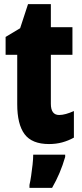

<svg xmlns="http://www.w3.org/2000/svg" viewBox="-20 -777 394 925"><path d="M265 -223Q280 -223 298 -228Q316 -233 336 -242V-114Q309 -99 279.5 -91Q250 -83 216 -83Q134 -83 98.5 -130.5Q63 -178 63 -275V-513H7V-599L77 -641L115 -757H225V-646H329V-513H225V-277Q225 -223 265 -223ZM294 -21Q271 59 231 128H122V114Q126 97 130 70Q134 43 137 15.5Q140 -12 140 -32H294Z"/></svg>

Font: Noto Sans Kannada UI ExtraCondensed Black
Style: Regular
Weight: 900
Width: 2
Designer: Jelle Bosma - Monotype Design Team
Foundry: Monotype Imaging Inc.
Version: Version 2.005; ttfautohint (v1.8.4.7-5d5b)